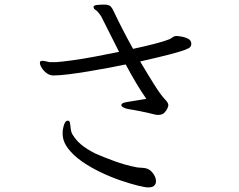

<svg xmlns="http://www.w3.org/2000/svg" viewBox="-20 -774 1040 837"><path d="M618 -343Q595 -376 573 -413Q551 -450 528 -493Q500 -487 457 -479Q414 -471 366.5 -463Q319 -455 278 -450Q237 -445 213 -445Q197 -445 183.5 -455Q170 -465 162 -478Q154 -491 154 -500Q154 -507 159 -508Q160 -508 161.5 -508.5Q163 -509 164 -509Q172 -509 183 -506Q194 -503 196 -503H224Q251 -505 295 -511Q339 -517 392.5 -527Q446 -537 499 -548Q482 -581 463.5 -618.5Q445 -656 424 -697Q421 -704 416 -710Q411 -716 409 -719Q404 -726 396 -731Q388 -736 388 -743V-745Q389 -751 404.5 -752.5Q420 -754 432 -754Q455 -754 462.5 -746Q470 -738 476 -724Q491 -692 513 -649Q535 -606 560 -561Q612 -572 654 -583Q696 -594 716 -602Q724 -605 731 -610.5Q738 -616 746 -617H753Q757 -617 772 -614.5Q787 -612 800.5 -605Q814 -598 814 -582Q814 -576 810 -570Q806 -564 786 -556.5Q766 -549 720.5 -537Q675 -525 591 -506Q623 -452 651.5 -406.5Q680 -361 699 -341Q706 -334 710 -327.5Q714 -321 714 -314Q714 -312 710 -302Q706 -292 696.5 -282.5Q687 -273 669 -273Q665 -273 661.5 -273.5Q658 -274 654 -275Q623 -283 590 -289.5Q557 -296 542 -298Q529 -300 519 -305Q509 -310 509 -316Q509 -326 538 -330ZM660 19Q659 29 651.5 36Q644 43 626 43Q613 43 580.5 35Q548 27 505.5 12.5Q463 -2 419 -23Q375 -44 337.5 -70Q300 -96 276.5 -127Q253 -158 253 -192Q253 -211 259 -229.5Q265 -248 275 -248H277Q284 -247 285.5 -236Q287 -225 288.5 -211.5Q290 -198 296 -188Q311 -163 333.5 -144Q356 -125 395 -105Q429 -90 477.5 -72Q526 -54 579 -44Q588 -43 599 -42.5Q610 -42 617 -40Q634 -36 647 -18.5Q660 -1 660 16Z"/></svg>

Font: QiushuiShotai Bright
Style: Regular
Weight: 400
Designer: Christian Thalmann (Catharsis Fonts)
Version: Version 1.250;